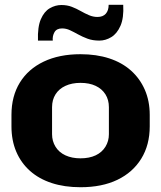

<svg xmlns="http://www.w3.org/2000/svg" viewBox="-20 -774 674 804"><path d="M317 10Q250 10 196.5 -7.5Q143 -25 105.5 -58.5Q68 -92 48 -139Q28 -186 28 -245V-293Q28 -371 63 -428Q98 -485 163 -516Q228 -547 317 -547Q384 -547 437.5 -529.5Q491 -512 528.5 -478.5Q566 -445 586.5 -398Q607 -351 607 -293V-245Q607 -167 571.5 -109.5Q536 -52 471.5 -21Q407 10 317 10ZM317 -111Q354 -111 380.5 -123.5Q407 -136 421.5 -159.5Q436 -183 436 -212V-325Q436 -356 421.5 -379Q407 -402 380.5 -414.5Q354 -427 317 -427Q281 -427 254 -414.5Q227 -402 212.5 -379Q198 -356 198 -325V-212Q198 -183 212.5 -159.5Q227 -136 254 -123.5Q281 -111 317 -111ZM396 -604Q368 -604 346.5 -612Q325 -620 307 -630Q289 -640 273 -647.5Q257 -655 240 -655Q217 -655 208 -639Q199 -623 201 -604H139Q137 -661 151 -693.5Q165 -726 188.5 -739.5Q212 -753 237 -753Q261 -753 280.5 -745.5Q300 -738 317.5 -728Q335 -718 352.5 -710.5Q370 -703 388 -703Q411 -703 423 -716.5Q435 -730 435 -754H496Q499 -699 484.5 -666Q470 -633 446 -618.5Q422 -604 396 -604Z"/></svg>

Font: Hubot Sans Condensed ExtraLight
Style: Bold
Weight: 700
Version: Version 2.000